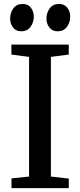

<svg xmlns="http://www.w3.org/2000/svg" viewBox="-20 -974 415 994"><path d="M130.5 -60V-679.5L39 -691.5V-743H336V-691.5L243.5 -679.5V-60L336 -49.5V0H39.5V-50.5ZM89 -812Q62.5 -812 47.5 -831.5Q32.5 -851 32.5 -877.5Q32.5 -907.5 49 -930.5Q65.5 -953.5 97 -953.5H98Q125 -953.5 140 -934Q155 -914.5 155 -888Q155 -858.5 138.2 -835.2Q121.5 -812 90 -812ZM277.5 -812Q251 -812 235.8 -831.5Q220.5 -851 220.5 -877.5Q220.5 -907.5 237.2 -930.5Q254 -953.5 285.5 -953.5H286.5Q313.5 -953.5 328.5 -934Q343.5 -914.5 343.5 -888Q343.5 -858.5 326.8 -835.2Q310 -812 278.5 -812Z"/></svg>

Font: Merriweather 20pt Medium
Style: Regular
Weight: 500
Version: Version 2.100